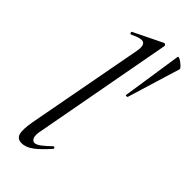

<svg xmlns="http://www.w3.org/2000/svg" viewBox="-237 -769 821 821"><g transform="rotate(45 173.0 -358.5)"><path d="M90.8 9Q64.8 9 58.2 -13.2Q51.6 -35.4 61.2 -89L160.4 -619.4Q166.8 -654.6 153.1 -663.8Q139.4 -673 93.6 -650.6Q89.6 -648.8 87.2 -654.8Q84.8 -660.8 88.8 -661.8L218.2 -725Q222.4 -727 226.4 -723Q230.4 -719 229.4 -717L113.4 -89Q106.6 -58.6 112 -44.7Q117.4 -30.8 129.4 -30.8Q140.4 -30.8 157.4 -43.6Q174.4 -56.4 195.2 -77Q199.2 -81 203.2 -77Q207.2 -73 203.2 -69Q170.6 -32 144 -11.5Q117.4 9 90.8 9ZM261 -452 302 -724Q303.2 -728 310.4 -725Q317.6 -722 326 -715.5Q334.4 -709 340.5 -702.4Q346.6 -695.8 345.4 -692.6L272 -452Q271 -450 266 -450Q261 -450 261 -452Z"/></g></svg>

Font: Cormorant Light
Style: Italic
Weight: 300
Italic angle: -10°
Designer: Christian Thalmann (Catharsis Fonts)
Foundry: Catharsis Fonts
Version: Version 4.000